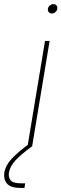

<svg xmlns="http://www.w3.org/2000/svg" viewBox="-112 -716 301 940"><path d="M22.9 0 108.4 -515.6H130.9L45.4 0ZM-9.3 204.1Q-61 204.1 -78.4 182.1Q-95.7 160.2 -90.8 128.9Q-84.5 92.8 -54 60.3Q-23.4 27.8 34.2 -14.6L45.4 0Q-10.7 41 -36.9 69.8Q-63 98.6 -68.4 128.9Q-71.8 150.4 -60.5 166Q-49.3 181.6 -5.9 181.6H11.2L7.8 204.1ZM141.6 -649.9Q132.3 -649.9 126.7 -656.7Q121.1 -663.6 122.6 -672.9Q124 -682.6 132.1 -689.2Q140.1 -695.8 149.4 -695.8Q159.2 -695.8 164.6 -689.2Q169.9 -682.6 168.5 -672.9Q167 -663.6 159.2 -656.7Q151.4 -649.9 141.6 -649.9Z"/></svg>

Font: Inter Display Thin
Style: Italic
Weight: 100
Italic angle: -9.39999°
Designer: Rasmus Andersson
Foundry: rsms
Version: Version 4.000;git-a52131595